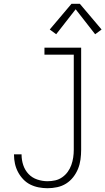

<svg xmlns="http://www.w3.org/2000/svg" viewBox="-20 -987 557 1015"><path d="M231 8Q208 8 184.5 3.5Q161 -1 140 -11.5Q119 -22 102.5 -39.5Q86 -57 75 -78Q64 -99 59 -122Q54 -145 54 -169Q54 -169 54 -170Q54 -171 54 -171H94Q94 -171 94 -170.5Q94 -170 94 -169Q94 -141 103 -114Q112 -87 131 -67Q150 -47 177 -38Q204 -29 231 -29Q252 -29 272 -33.5Q292 -38 309 -50Q326 -62 338 -78.5Q350 -95 357 -114.5Q364 -134 367 -154.5Q370 -175 370 -195V-698H215V-735H409V-195Q409 -169 405.5 -143.5Q402 -118 392.5 -94.5Q383 -71 367 -50.5Q351 -30 329.5 -16.5Q308 -3 282.5 2.5Q257 8 231 8ZM277 -806 243 -831 358 -967H402L517 -831L483 -806L380 -938Z"/></svg>

Font: Iosevka Slab Extralight
Style: Regular
Weight: 200
Monospace: yes
Designer: Belleve Invis
Foundry: Belleve Invis
Version: Version 11.1.1; ttfautohint (v1.8.3)